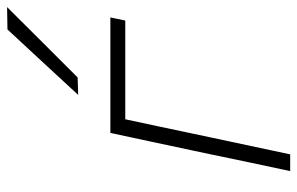

<svg xmlns="http://www.w3.org/2000/svg" viewBox="-165 -653 818 528"><g transform="rotate(-90 244.0 -389.0)"><path d="M37.5 0Q49.5 -56 60.5 -108Q71.5 -160 84 -220.5L94.5 -270Q108 -333 119.2 -386Q130.5 -439 142.5 -494.5H460L451.5 -453.5H180Q170.5 -409 161.2 -365.8Q152 -322.5 141 -270L130.5 -220.5Q117.5 -160 106.5 -108Q95.5 -56 83.5 0ZM247 -583Q293 -633 337.5 -681Q382 -729 427 -777.5L488.5 -778.5Q439.5 -729 391.2 -680.8Q343 -632.5 295 -584.5Z"/></g></svg>

Font: Commissioner ExtraLight
Style: Italic
Weight: 200
Italic angle: -12°
Designer: Kostas Bartsokas
Foundry: Kostas Bartsokas
Version: Version 1.000; ttfautohint (v1.8.3)